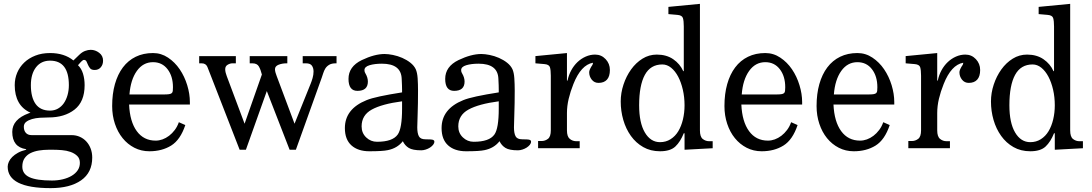

<svg xmlns="http://www.w3.org/2000/svg" viewBox="-20 -762 5612 987"><path d="M347.7 -67.4Q371.1 -67.4 390.6 -58.6Q410.2 -49.8 424.3 -34.2Q438.5 -18.6 446.3 2.4Q454.1 23.4 454.1 47.9Q454.1 125 397 165Q339.8 205.1 240.2 205.1Q19.5 205.1 19.5 94.7Q19.5 83 25.4 69.8Q31.2 56.6 43 44.9Q54.7 33.2 72.3 23.4Q89.8 13.7 114.3 7.8V4.9Q43 -5.9 43 -84Q43 -148.4 127.9 -179.7L136.7 -182.6Q95.7 -201.2 75.7 -236.8Q55.7 -272.5 55.7 -324.2Q55.7 -358.4 68.4 -388.2Q81.1 -418 104.5 -440.4Q127.9 -462.9 161.6 -476.1Q195.3 -489.3 237.3 -489.3Q310.5 -489.3 357.4 -451.2L386.7 -479.5Q401.4 -494.1 417 -500Q432.6 -505.9 446.3 -505.9Q469.7 -505.9 489.7 -490.7Q509.8 -475.6 509.8 -450.2Q509.8 -429.7 498 -416Q486.3 -402.3 466.8 -402.3Q450.2 -402.3 443.4 -410.6Q436.5 -418.9 432.6 -428.2Q428.7 -437.5 424.8 -445.8Q420.9 -454.1 411.1 -454.1Q407.2 -454.1 403.3 -450.2Q399.4 -446.3 396.5 -444.3L380.9 -426.8Q398.4 -410.2 406.7 -383.3Q415 -356.4 415 -324.2Q415 -239.3 363.3 -198.7Q311.5 -158.2 229.5 -158.2Q208 -158.2 185.5 -156.7Q163.1 -155.3 144.5 -149.9Q126 -144.5 114.3 -135.3Q102.5 -126 102.5 -110.4Q102.5 -90.8 112.8 -79.1Q123 -67.4 142.6 -67.4ZM237.3 -450.2Q191.4 -450.2 165 -416Q138.7 -381.8 138.7 -324.2Q138.7 -261.7 163.1 -227.5Q187.5 -193.4 237.3 -193.4Q259.8 -193.4 277.8 -203.6Q295.9 -213.9 308.1 -231.4Q320.3 -249 327.1 -272.9Q334 -296.9 334 -324.2Q334 -450.2 237.3 -450.2ZM229.5 7.8Q204.1 7.8 180.2 11.7Q156.2 15.6 137.2 24.9Q118.2 34.2 106.4 51.3Q94.7 68.4 94.7 94.7Q94.7 131.8 131.3 148.9Q168 166 247.1 166Q276.4 166 302.7 159.7Q329.1 153.3 348.6 141.6Q368.2 129.9 379.4 113.3Q390.6 96.7 390.6 75.2Q390.6 52.7 377 39.6Q363.3 26.4 342.8 19Q322.3 11.7 298.3 9.8Q274.4 7.8 254.9 7.8Z M932.6 -119.1Q907.2 -43 859.9 -13.7Q812.5 15.6 748 15.6Q706.1 15.6 670.9 -2.4Q635.7 -20.5 610.4 -51.8Q585 -83 570.8 -125.5Q556.6 -168 556.6 -216.8Q556.6 -279.3 570.8 -329.6Q585 -379.9 611.8 -415.5Q638.7 -451.2 677.7 -470.2Q716.8 -489.3 766.6 -489.3Q808.6 -489.3 843.8 -465.8Q878.9 -442.4 903.8 -405.8Q928.7 -369.1 942.4 -324.2Q956.1 -279.3 956.1 -237.3V-224.6H643.6Q647.5 -136.7 683.1 -87.9Q718.8 -39.1 780.3 -39.1Q797.9 -39.1 815.4 -45.4Q833 -51.8 849.1 -64Q865.2 -76.2 878.4 -93.8Q891.6 -111.3 899.4 -133.8ZM869.1 -313.5Q869.1 -370.1 841.3 -406.2Q813.5 -442.4 766.6 -442.4Q715.8 -442.4 683.6 -397.5Q651.4 -352.5 645.5 -276.4H821.3Q838.9 -276.4 848.6 -277.8Q858.4 -279.3 862.8 -283.2Q867.2 -287.1 868.2 -294.4Q869.1 -301.8 869.1 -313.5Z M1003.9 -473.6H1192.4V-436.5H1174.8Q1163.1 -436.5 1150.4 -429.2Q1137.7 -421.9 1137.7 -406.2Q1137.7 -397.5 1140.1 -388.2Q1142.6 -378.9 1145.5 -371.1L1237.3 -126L1326.2 -378.9Q1320.3 -403.3 1311 -419.9Q1301.8 -436.5 1277.3 -436.5H1263.7V-473.6H1457V-436.5H1453.1Q1430.7 -436.5 1412.1 -429.2Q1393.6 -421.9 1393.6 -406.2Q1393.6 -397.5 1396.5 -388.2Q1399.4 -378.9 1402.3 -371.1L1494.1 -126L1577.1 -332Q1582 -343.8 1586.9 -360.8Q1591.8 -377.9 1591.8 -394.5Q1591.8 -412.1 1583.5 -424.3Q1575.2 -436.5 1552.7 -436.5H1536.1V-473.6H1710V-436.5H1706.1Q1684.6 -436.5 1671.9 -428.7Q1659.2 -420.9 1652.3 -409.7Q1645.5 -398.4 1641.6 -385.7Q1637.7 -373 1633.8 -362.3L1501 7.8H1468.8L1351.6 -293.9L1244.1 7.8H1211.9L1064.5 -371.1Q1053.7 -400.4 1045.9 -418.5Q1038.1 -436.5 1016.6 -436.5H1003.9Z M2050.8 -36.1Q2022.5 0 1973.6 9.8Q1947.3 15.6 1878.9 15.6Q1820.3 15.6 1786.6 -14.6Q1752.9 -44.9 1752.9 -103.5Q1752.9 -202.1 1864.3 -247.1Q1887.7 -256.8 1933.1 -266.6Q1978.5 -276.4 2046.9 -287.1V-300.8Q2046.9 -310.5 2046.4 -324.2Q2045.9 -337.9 2044.9 -357.4Q2042 -434.6 1943.4 -434.6Q1906.2 -434.6 1879.9 -426.8Q1853.5 -418.9 1853.5 -401.4Q1853.5 -391.6 1858.4 -384.8Q1871.1 -363.3 1871.1 -342.8Q1871.1 -294.9 1817.4 -294.9Q1771.5 -294.9 1771.5 -356.4Q1771.5 -419.9 1839.8 -453.1Q1905.3 -484.4 1957 -484.4Q1975.6 -484.4 2000 -479.5Q2024.4 -474.6 2047.9 -464.4Q2071.3 -454.1 2089.8 -439.5Q2108.4 -424.8 2117.2 -406.2Q2125 -388.7 2127 -359.4Q2128.9 -330.1 2128.9 -295.9Q2128.9 -228.5 2127 -176.3Q2125 -124 2125 -107.4Q2125 -77.1 2133.3 -61.5Q2141.6 -45.9 2167 -45.9Q2199.2 -45.9 2206.1 -43Q2212.9 -40 2212.9 -34.2Q2212.9 -25.4 2206.5 -17.6Q2200.2 -9.8 2190.4 -3.4Q2180.7 2.9 2168.5 6.8Q2156.2 10.7 2145.5 10.7Q2101.6 10.7 2081.5 -1.5Q2061.5 -13.7 2050.8 -36.1ZM2046.9 -241.2Q1943.4 -227.5 1891.1 -198.7Q1838.9 -169.9 1838.9 -112.3Q1838.9 -78.1 1862.3 -55.7Q1885.7 -33.2 1918 -33.2Q1998 -33.2 2024.4 -70.3Q2046.9 -101.6 2046.9 -203.1Z M2547.9 -36.1Q2519.5 0 2470.7 9.8Q2444.3 15.6 2376 15.6Q2317.4 15.6 2283.7 -14.6Q2250 -44.9 2250 -103.5Q2250 -202.1 2361.3 -247.1Q2384.8 -256.8 2430.2 -266.6Q2475.6 -276.4 2543.9 -287.1V-300.8Q2543.9 -310.5 2543.5 -324.2Q2543 -337.9 2542 -357.4Q2539.1 -434.6 2440.4 -434.6Q2403.3 -434.6 2377 -426.8Q2350.6 -418.9 2350.6 -401.4Q2350.6 -391.6 2355.5 -384.8Q2368.2 -363.3 2368.2 -342.8Q2368.2 -294.9 2314.5 -294.9Q2268.6 -294.9 2268.6 -356.4Q2268.6 -419.9 2336.9 -453.1Q2402.3 -484.4 2454.1 -484.4Q2472.7 -484.4 2497.1 -479.5Q2521.5 -474.6 2544.9 -464.4Q2568.4 -454.1 2586.9 -439.5Q2605.5 -424.8 2614.3 -406.2Q2622.1 -388.7 2624 -359.4Q2626 -330.1 2626 -295.9Q2626 -228.5 2624 -176.3Q2622.1 -124 2622.1 -107.4Q2622.1 -77.1 2630.4 -61.5Q2638.7 -45.9 2664.1 -45.9Q2696.3 -45.9 2703.1 -43Q2710 -40 2710 -34.2Q2710 -25.4 2703.6 -17.6Q2697.3 -9.8 2687.5 -3.4Q2677.7 2.9 2665.5 6.8Q2653.3 10.7 2642.6 10.7Q2598.6 10.7 2578.6 -1.5Q2558.6 -13.7 2547.9 -36.1ZM2543.9 -241.2Q2440.4 -227.5 2388.2 -198.7Q2335.9 -169.9 2335.9 -112.3Q2335.9 -78.1 2359.4 -55.7Q2382.8 -33.2 2415 -33.2Q2495.1 -33.2 2521.5 -70.3Q2543.9 -101.6 2543.9 -203.1Z M3056.6 -335.9Q3035.2 -335.9 3022 -352.5Q3008.8 -369.1 3008.8 -390.6Q3008.8 -401.4 3020.5 -420.9Q3026.4 -428.7 3027.3 -433.1Q3028.3 -437.5 3028.3 -439.5Q2966.8 -428.7 2927.7 -330.1Q2912.1 -291 2903.3 -253.9Q2894.5 -216.8 2894.5 -180.7V-91.8Q2894.5 -59.6 2909.2 -47.9Q2923.8 -36.1 2942.4 -36.1H2960V0H2746.1V-37.1H2764.6Q2782.2 -37.1 2796.9 -48.3Q2811.5 -59.6 2811.5 -91.8V-373Q2811.5 -401.4 2807.1 -416Q2802.7 -430.7 2778.3 -432.6L2732.4 -436.5V-473.6L2894.5 -489.3V-347.7H2897.5Q2903.3 -376 2916.5 -400.4Q2929.7 -424.8 2948.7 -442.9Q2967.8 -460.9 2991.2 -471.2Q3014.6 -481.4 3039.1 -481.4Q3071.3 -481.4 3093.3 -458Q3115.2 -434.6 3115.2 -402.3Q3115.2 -369.1 3100.1 -352.5Q3085 -335.9 3056.6 -335.9Z M3578.1 -91.8Q3578.1 -58.6 3592.8 -47.4Q3607.4 -36.1 3625 -36.1H3643.6V0L3499 7.8V-77.1H3495.1Q3477.5 -33.2 3451.7 -8.8Q3425.8 15.6 3373 15.6Q3324.2 15.6 3286.6 -5.9Q3249 -27.3 3223.1 -63.5Q3197.3 -99.6 3184.1 -145.5Q3170.9 -191.4 3170.9 -240.2Q3170.9 -284.2 3185.1 -327.1Q3199.2 -370.1 3224.1 -404.8Q3249 -439.5 3282.7 -460.4Q3316.4 -481.4 3356.4 -481.4Q3406.2 -481.4 3440.9 -457.5Q3475.6 -433.6 3492.2 -396.5H3495.1V-626Q3495.1 -654.3 3490.7 -668.9Q3486.3 -683.6 3461.9 -685.5L3416 -689.5V-726.6L3578.1 -742.2ZM3384.8 -430.7Q3324.2 -430.7 3294.9 -377Q3265.6 -323.2 3265.6 -220.7Q3265.6 -130.9 3294.9 -81.1Q3324.2 -31.2 3373 -31.2Q3403.3 -31.2 3427.2 -46.4Q3451.2 -61.5 3466.8 -87.4Q3482.4 -113.3 3490.7 -147.9Q3499 -182.6 3499 -220.7Q3499 -262.7 3490.2 -300.8Q3481.4 -338.9 3466.3 -367.7Q3451.2 -396.5 3430.2 -413.6Q3409.2 -430.7 3384.8 -430.7Z M4080.1 -119.1Q4054.7 -43 4007.3 -13.7Q3960 15.6 3895.5 15.6Q3853.5 15.6 3818.4 -2.4Q3783.2 -20.5 3757.8 -51.8Q3732.4 -83 3718.3 -125.5Q3704.1 -168 3704.1 -216.8Q3704.1 -279.3 3718.3 -329.6Q3732.4 -379.9 3759.3 -415.5Q3786.1 -451.2 3825.2 -470.2Q3864.3 -489.3 3914.1 -489.3Q3956.1 -489.3 3991.2 -465.8Q4026.4 -442.4 4051.3 -405.8Q4076.2 -369.1 4089.8 -324.2Q4103.5 -279.3 4103.5 -237.3V-224.6H3791Q3794.9 -136.7 3830.6 -87.9Q3866.2 -39.1 3927.7 -39.1Q3945.3 -39.1 3962.9 -45.4Q3980.5 -51.8 3996.6 -64Q4012.7 -76.2 4025.9 -93.8Q4039.1 -111.3 4046.9 -133.8ZM4016.6 -313.5Q4016.6 -370.1 3988.8 -406.2Q3960.9 -442.4 3914.1 -442.4Q3863.3 -442.4 3831.1 -397.5Q3798.8 -352.5 3793 -276.4H3968.8Q3986.3 -276.4 3996.1 -277.8Q4005.9 -279.3 4010.3 -283.2Q4014.6 -287.1 4015.6 -294.4Q4016.6 -301.8 4016.6 -313.5Z M4553.7 -119.1Q4528.3 -43 4481 -13.7Q4433.6 15.6 4369.1 15.6Q4327.1 15.6 4292 -2.4Q4256.8 -20.5 4231.4 -51.8Q4206.1 -83 4191.9 -125.5Q4177.7 -168 4177.7 -216.8Q4177.7 -279.3 4191.9 -329.6Q4206.1 -379.9 4232.9 -415.5Q4259.8 -451.2 4298.8 -470.2Q4337.9 -489.3 4387.7 -489.3Q4429.7 -489.3 4464.8 -465.8Q4500 -442.4 4524.9 -405.8Q4549.8 -369.1 4563.5 -324.2Q4577.1 -279.3 4577.1 -237.3V-224.6H4264.6Q4268.6 -136.7 4304.2 -87.9Q4339.8 -39.1 4401.4 -39.1Q4418.9 -39.1 4436.5 -45.4Q4454.1 -51.8 4470.2 -64Q4486.3 -76.2 4499.5 -93.8Q4512.7 -111.3 4520.5 -133.8ZM4490.2 -313.5Q4490.2 -370.1 4462.4 -406.2Q4434.6 -442.4 4387.7 -442.4Q4336.9 -442.4 4304.7 -397.5Q4272.5 -352.5 4266.6 -276.4H4442.4Q4460 -276.4 4469.7 -277.8Q4479.5 -279.3 4483.9 -283.2Q4488.3 -287.1 4489.3 -294.4Q4490.2 -301.8 4490.2 -313.5Z M4960 -335.9Q4938.5 -335.9 4925.3 -352.5Q4912.1 -369.1 4912.1 -390.6Q4912.1 -401.4 4923.8 -420.9Q4929.7 -428.7 4930.7 -433.1Q4931.6 -437.5 4931.6 -439.5Q4870.1 -428.7 4831.1 -330.1Q4815.4 -291 4806.6 -253.9Q4797.9 -216.8 4797.9 -180.7V-91.8Q4797.9 -59.6 4812.5 -47.9Q4827.1 -36.1 4845.7 -36.1H4863.3V0H4649.4V-37.1H4668Q4685.5 -37.1 4700.2 -48.3Q4714.8 -59.6 4714.8 -91.8V-373Q4714.8 -401.4 4710.4 -416Q4706.1 -430.7 4681.6 -432.6L4635.7 -436.5V-473.6L4797.9 -489.3V-347.7H4800.8Q4806.6 -376 4819.8 -400.4Q4833 -424.8 4852.1 -442.9Q4871.1 -460.9 4894.5 -471.2Q4918 -481.4 4942.4 -481.4Q4974.6 -481.4 4996.6 -458Q5018.6 -434.6 5018.6 -402.3Q5018.6 -369.1 5003.4 -352.5Q4988.3 -335.9 4960 -335.9Z M5481.4 -91.8Q5481.4 -58.6 5496.1 -47.4Q5510.7 -36.1 5528.3 -36.1H5546.9V0L5402.3 7.8V-77.1H5398.4Q5380.9 -33.2 5355 -8.8Q5329.1 15.6 5276.4 15.6Q5227.5 15.6 5189.9 -5.9Q5152.3 -27.3 5126.5 -63.5Q5100.6 -99.6 5087.4 -145.5Q5074.2 -191.4 5074.2 -240.2Q5074.2 -284.2 5088.4 -327.1Q5102.5 -370.1 5127.4 -404.8Q5152.3 -439.5 5186 -460.4Q5219.7 -481.4 5259.8 -481.4Q5309.6 -481.4 5344.2 -457.5Q5378.9 -433.6 5395.5 -396.5H5398.4V-626Q5398.4 -654.3 5394 -668.9Q5389.6 -683.6 5365.2 -685.5L5319.3 -689.5V-726.6L5481.4 -742.2ZM5288.1 -430.7Q5227.5 -430.7 5198.2 -377Q5168.9 -323.2 5168.9 -220.7Q5168.9 -130.9 5198.2 -81.1Q5227.5 -31.2 5276.4 -31.2Q5306.6 -31.2 5330.6 -46.4Q5354.5 -61.5 5370.1 -87.4Q5385.7 -113.3 5394 -147.9Q5402.3 -182.6 5402.3 -220.7Q5402.3 -262.7 5393.6 -300.8Q5384.8 -338.9 5369.6 -367.7Q5354.5 -396.5 5333.5 -413.6Q5312.5 -430.7 5288.1 -430.7Z"/></svg>

Font: Subtext
Style: Regular
Weight: 400
Designer: Christopher J. Fynn
Foundry: Christopher J. Fynn for DDC
Version: Version 1.000 preliminary